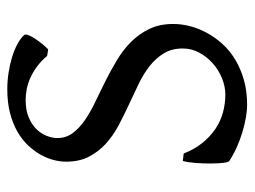

<svg xmlns="http://www.w3.org/2000/svg" viewBox="-104 -566 685 516"><g transform="rotate(-90 238.0 -307.5)"><path d="M432.1 -184.1Q432.1 -162.1 426.3 -139.2Q420.4 -116.2 408.4 -94Q396.5 -71.8 378.7 -52Q360.8 -32.2 336.7 -17.6Q312.5 -2.9 282 5.9Q251.5 14.6 214.8 14.6Q198.7 14.6 179.7 11.2Q160.6 7.8 140.6 1.7Q120.6 -4.4 100.8 -13.2Q81.1 -22 64 -33.2Q60.5 -35.2 58.8 -49.8Q57.1 -64.5 57.1 -84.2Q57.1 -104 58.6 -124.5Q60.1 -145 64 -158.2L84 -155.8Q95.2 -127 112.1 -106Q128.9 -85 149.4 -71Q169.9 -57.1 193.6 -50.5Q217.3 -43.9 242.2 -43.9Q264.2 -43.9 286.4 -53Q308.6 -62 326.2 -77.6Q343.8 -93.3 355 -114Q366.2 -134.8 366.2 -158.2Q366.2 -188 353 -209.5Q339.8 -231 318.6 -247.6Q297.4 -264.2 270 -277.3Q242.7 -290.5 214.1 -303.7Q185.5 -316.9 158.2 -331.5Q130.9 -346.2 109.6 -365.7Q88.4 -385.3 75.2 -410.9Q62 -436.5 62 -472.2Q62 -487.3 66.4 -504.9Q70.8 -522.5 80.6 -540Q90.3 -557.6 105.7 -574Q121.1 -590.3 142.8 -602.8Q164.6 -615.2 192.9 -622.6Q221.2 -629.9 256.8 -629.9Q278.8 -629.9 301 -626.5Q323.2 -623 342.5 -617.2Q361.8 -611.3 377.4 -603Q393.1 -594.7 401.9 -585Q405.3 -582 402.1 -573.5Q398.9 -564.9 392.3 -554.9Q385.7 -544.9 377.7 -535.2Q369.6 -525.4 363.8 -520L346.2 -522.9Q332.5 -539.1 317.6 -550Q302.7 -561 287.4 -567.9Q272 -574.7 256.8 -577.6Q241.7 -580.6 228 -580.6Q200.7 -580.6 181.4 -572.5Q162.1 -564.5 149.7 -551.8Q137.2 -539.1 131.3 -523.9Q125.5 -508.8 125.5 -495.1Q125.5 -472.2 138.7 -454.3Q151.9 -436.5 173.3 -421.6Q194.8 -406.7 222.4 -393.6Q250 -380.4 278.8 -366Q307.6 -351.6 335.2 -335Q362.8 -318.4 384.3 -296.9Q405.8 -275.4 418.9 -247.8Q432.1 -220.2 432.1 -184.1Z"/></g></svg>

Font: Gentium Plus
Style: Regular
Weight: 400
Designer: J. Victor Gaultney, Annie Olsen, Iska Routamaa
Foundry: SIL International
Version: Version 1.510